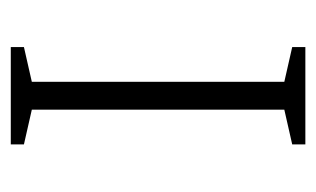

<svg xmlns="http://www.w3.org/2000/svg" viewBox="-138 -462 600 365"><g transform="rotate(90 162.5 -280.0)"><path d="M70 0V-25L136 -40V-520L70 -535V-560H255V-535L189 -520V-40L255 -25V0Z"/></g></svg>

Font: Spectral SC ExtraLight
Style: Regular
Weight: 275
Designer: Jean-Baptiste Levee
Foundry: Production Type
Version: Version 2.001